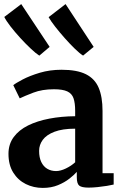

<svg xmlns="http://www.w3.org/2000/svg" viewBox="-20 -909 598 940"><path d="M189.5 11Q144.5 11 106.2 -8Q68 -27 44.8 -64.2Q21.5 -101.5 21.5 -156Q21.5 -203 47 -237.8Q72.5 -272.5 117.5 -294.8Q162.5 -317 221.5 -328.2Q280.5 -339.5 348 -340V-366Q348 -404.5 340 -427.8Q332 -451 309.5 -461.5Q287 -472 244 -472Q186.5 -472 143.5 -455.5Q100.5 -439 76.5 -427.5L45 -492Q57 -502 91.2 -520Q125.5 -538 174.8 -552.8Q224 -567.5 281 -567.5Q357 -567.5 400.8 -545.5Q444.5 -523.5 463.2 -479Q482 -434.5 482 -365.5V-61H536.5V-5.5Q525 -2.5 503.5 1Q482 4.5 457.8 7Q433.5 9.5 413.5 9.5Q380 9.5 368 -0.2Q356 -10 356 -41V-67.5Q343.5 -53 320 -34.5Q296.5 -16 263.8 -2.5Q231 11 189.5 11ZM254.5 -71.5Q276 -71.5 302.5 -84.2Q329 -97 348 -114.5V-279Q286 -279 246.8 -264Q207.5 -249 189.5 -224.5Q171.5 -200 171.5 -170.5Q171.5 -138 182 -116Q192.5 -94 211.2 -82.8Q230 -71.5 254.5 -71.5ZM172 -637Q156 -647 130.8 -670.8Q105.5 -694.5 79 -723.5Q52.5 -752.5 31.2 -780Q10 -807.5 1 -826L84 -889L223 -679.5L173 -637ZM386.5 -637Q370.5 -647 346.8 -670Q323 -693 297.5 -721.8Q272 -750.5 250.5 -778Q229 -805.5 218 -825L301 -889L438.5 -679.5L387 -637Z"/></svg>

Font: Merriweather 20pt
Style: Bold
Weight: 700
Version: Version 2.100